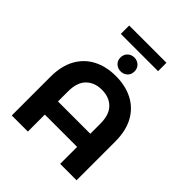

<svg xmlns="http://www.w3.org/2000/svg" viewBox="-275 -1187 1346 1346"><g transform="rotate(45 398.0 -514.0)"><path d="M76.9 0V-383.3Q76.9 -490.2 117.3 -563.4Q157.7 -636.6 230.1 -674.2Q302.4 -711.8 397.8 -711.8Q493.8 -711.8 566.3 -674.2Q638.9 -636.6 679.1 -563.4Q719.3 -490.2 719.3 -383.3V0H556.9V-397.8Q556.9 -487.5 513 -531Q469.2 -574.5 397 -574.5Q324.9 -574.5 280.7 -531Q236.5 -487.5 236.5 -397.8V0ZM179.1 -168.2V-298.5H614.9V-168.2ZM397.8 -757.9Q368.9 -757.9 348.6 -776.5Q328.3 -795.2 328.3 -826.2Q328.3 -857.1 348.6 -876.2Q368.9 -895.2 397.8 -895.2Q426.8 -895.2 447 -876.2Q467.3 -857.1 467.3 -826.2Q467.3 -795.2 447 -776.5Q426.8 -757.9 397.8 -757.9ZM213.2 -944.9V-1027.9H582.5V-944.9Z"/></g></svg>

Font: Montserrat Alternates Thin
Style: Regular
Weight: 100
Designer: Julieta Ulanovsky
Foundry: Julieta Ulanovsky
Version: Version 9.000